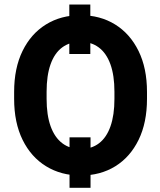

<svg xmlns="http://www.w3.org/2000/svg" viewBox="-20 -790 728 875"><path d="M391.6 -769.5V-543.9H295.9V-769.5ZM392.6 -164.1V65.9H296.9V-164.1ZM649.9 -371.1V-339.4Q649.9 -231 611.6 -152.6Q573.2 -74.2 505.4 -32.2Q437.5 9.8 347.7 9.8Q258.8 9.8 190.2 -32.2Q121.6 -74.2 83 -152.6Q44.4 -231 44.4 -339.4V-371.1Q44.4 -479.5 82.8 -557.9Q121.1 -636.2 189.5 -678.5Q257.8 -720.7 346.7 -720.7Q436.5 -720.7 504.6 -678.5Q572.8 -636.2 611.3 -557.9Q649.9 -479.5 649.9 -371.1ZM501.5 -339.4V-372.1Q501.5 -446.3 483.2 -497.1Q464.8 -547.9 430.2 -573.7Q395.5 -599.6 346.7 -599.6Q297.9 -599.6 263.2 -573.7Q228.5 -547.9 210.5 -497.1Q192.4 -446.3 192.4 -372.1V-339.4Q192.4 -265.6 210.7 -214.6Q229 -163.6 263.9 -137.2Q298.8 -110.8 347.7 -110.8Q397 -110.8 431.4 -137.2Q465.8 -163.6 483.6 -214.6Q501.5 -265.6 501.5 -339.4Z"/></svg>

Font: RobotoDEMO
Style: Regular
Weight: 400
Designer: Christian Robertson
Foundry: Google
Version: Version 2.136